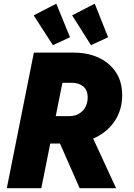

<svg xmlns="http://www.w3.org/2000/svg" viewBox="-20 -999 712 1019"><path d="M196.8 -237.3 226.1 -382.8H348.1Q378.4 -382.8 400.1 -396Q421.9 -409.2 433.6 -431.6Q445.3 -454.1 445.3 -481Q445.3 -521.5 421.4 -540.5Q397.5 -559.6 362.3 -559.6H251L284.2 -719.7H372.1Q445.3 -719.7 503.2 -693.1Q561 -666.5 594.7 -616.2Q628.4 -565.9 628.4 -493.7Q628.4 -418 591.1 -360.1Q553.7 -302.2 488.3 -269.8Q422.9 -237.3 339.4 -237.3ZM16.1 0 159.7 -719.7H343.3L199.2 0ZM402.8 0 287.1 -262.7 429.7 -360.4 596.2 0ZM260.7 -759.3 158.7 -917.5 278.8 -979.5 351.6 -801.3ZM462.9 -759.3 362.8 -917.5 482.9 -979.5 553.7 -801.3Z"/></svg>

Font: Reddit Sans Black
Style: Italic
Weight: 900
Italic angle: -11.25°
Designer: Stephen Hutchings
Version: Version 1.013